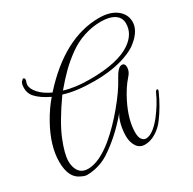

<svg xmlns="http://www.w3.org/2000/svg" viewBox="-179 -959 1218 1210"><g transform="rotate(-30 430.0 -354.5)"><path d="M664 -445Q687 -445 687 -416Q687 -385 662 -358Q618 -309 581 -235Q525 -123 525 -33Q525 2 537.5 18Q550 34 566 34Q614 34 678 -44Q735 -117 765 -186Q773 -202 781 -200Q789 -198 782 -182Q741 -91 689 -22Q662 15 622 39.5Q582 64 542.5 64Q503 64 483 32.5Q463 1 463 -42Q463 -85 473.5 -127Q484 -169 501 -192Q400 -71 286 2Q226 39 153 46Q146 47 129.5 47Q113 47 90 35Q18 5 18 -111.5Q18 -228 94 -364Q134 -436 182 -491Q115 -523 82 -560Q58 -587 58 -625Q58 -663 73 -673Q83 -686 91 -678Q97 -669 91.5 -656Q86 -643 86 -631Q86 -604 115 -571Q144 -538 200 -512Q435 -773 688 -773Q767 -773 813.5 -737.5Q860 -702 860 -646Q860 -585 792 -528Q758 -498 695 -476Q599 -442 466.5 -442Q334 -442 247 -470Q146 -327 108 -232.5Q70 -138 70 -86Q70 -75 71 -66Q83 17 155 17Q236 17 343 -71Q419 -135 492 -223Q565 -311 600.5 -378Q636 -445 664 -445ZM819 -658Q819 -701 783.5 -724Q748 -747 686 -747Q624 -747 562.5 -727Q501 -707 447.5 -668Q394 -629 352.5 -588Q311 -547 263 -490Q338 -466 447 -466Q652 -466 746 -532Q819 -583 819 -658Z"/></g></svg>

Font: Great Vibes
Style: Regular
Weight: 400
Designer: Robert E. Leuschke
Foundry: Robert E. Leuschke
Version: Version 1.001